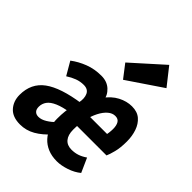

<svg xmlns="http://www.w3.org/2000/svg" viewBox="-251 -947 1084 1084"><g transform="rotate(45 290.5 -405.0)"><path d="M101 12Q41 12 11 -21.5Q-19 -55 -19 -105Q-19 -197 49 -247Q117 -297 263 -318L254 -236Q201 -228 167.5 -213.5Q134 -199 119.5 -179Q105 -159 105 -134Q105 -113 115.5 -102.5Q126 -92 144 -92Q167 -92 193 -108Q219 -124 238 -145L273 -81Q233 -36 191 -12Q149 12 101 12ZM313 -210 314 -298H504L483 -281Q487 -297 489 -312Q491 -327 491 -342Q491 -370 481 -386.5Q471 -403 448 -403Q425 -403 404.5 -385.5Q384 -368 368 -337Q352 -306 343 -266Q334 -226 334 -180Q334 -138 353 -115.5Q372 -93 407 -93Q432 -93 454 -100Q476 -107 501 -124L539 -39Q510 -15 469.5 -1.5Q429 12 395 12Q353 12 321.5 -1.5Q290 -15 268.5 -38.5Q247 -62 236.5 -93Q226 -124 226 -159Q226 -193 229 -219Q232 -245 237 -267Q242 -289 248 -311Q256 -350 244 -375.5Q232 -401 198 -401Q170 -401 144.5 -391.5Q119 -382 93 -365L47 -444Q84 -472 130.5 -490Q177 -508 232 -508Q277 -508 306 -481.5Q335 -455 341 -414L322 -421Q354 -466 394.5 -487Q435 -508 476 -508Q519 -508 545 -485.5Q571 -463 583.5 -426.5Q596 -390 596 -347Q596 -297 587 -262Q578 -227 570 -210ZM334 -578 274 -656 459 -822 541 -718Z"/></g></svg>

Font: Source Code Pro ExtraLight
Style: Bold Italic
Weight: 700
Italic angle: -11°
Monospace: yes
Version: Version 1.016;hotconv 1.0.116;makeotfexe 2.5.65601